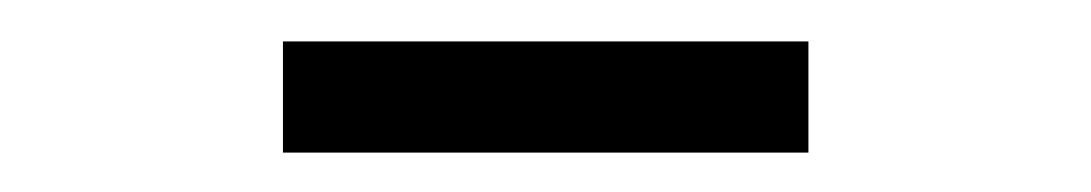

<svg xmlns="http://www.w3.org/2000/svg" viewBox="-20 -646 540 95"><path d="M120 -570.5V-625.5H380V-570.5Z"/></svg>

Font: Newsreader 16pt 16pt
Style: Regular
Weight: 400
Version: Version 1.003